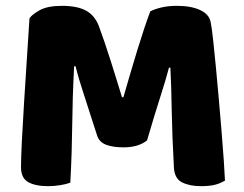

<svg xmlns="http://www.w3.org/2000/svg" viewBox="-20 -630 837 658"><path d="M484 -149Q471 -138 450.5 -131.5Q430 -125 403 -125Q367 -125 343.5 -134Q320 -143 313 -165Q285 -253 267 -307.5Q249 -362 239 -403H234Q231 -344 229.5 -295.5Q228 -247 227.5 -201Q227 -155 225.5 -108Q224 -61 221 -4Q208 1 187 4.5Q166 8 145 8Q101 8 76.5 -6Q52 -20 52 -57Q52 -88 55 -147.5Q58 -207 62.5 -279Q67 -351 72 -427Q77 -503 81 -567Q89 -580 116 -595Q143 -610 192 -610Q245 -610 275 -593.5Q305 -577 319 -540Q328 -516 338.5 -485Q349 -454 359.5 -421Q370 -388 380 -355.5Q390 -323 398 -297H403Q427 -381 451 -459.5Q475 -538 495 -591Q510 -599 533.5 -604.5Q557 -610 586 -610Q635 -610 666 -595.5Q697 -581 702 -554Q706 -534 710.5 -492.5Q715 -451 720 -399Q725 -347 730 -289Q735 -231 739.5 -177.5Q744 -124 747 -79.5Q750 -35 751 -11Q734 -1 715.5 3.5Q697 8 668 8Q630 8 604 -5Q578 -18 576 -56Q570 -165 568.5 -252Q567 -339 564 -398H559Q549 -359 530 -300Q511 -241 484 -149Z"/></svg>

Font: Baloo Da 2 ExtraBold
Style: Regular
Weight: 800
Designer: Noopur Datye, Sulekha Rajkumar and Ek Type
Foundry: Ek Type
Version: Version 1.640;hotconv 1.0.111;makeotfexe 2.5.65597; ttfautoh